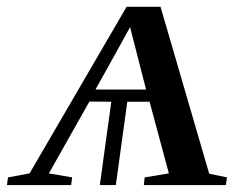

<svg xmlns="http://www.w3.org/2000/svg" viewBox="-45 -532 714 552"><path d="M-25 0 -22 -22 40 -33.5 319 -512.5H416.5L556.5 -32.5L607.5 -22L604.5 0H368.5L371 -22L440.5 -33.5L385 -239.5H321L288 0H242L275 -239.5L212 -240L95.5 -33.5L162.5 -22L159.5 0ZM229.5 -274.5H375L347.5 -381.5L329 -454L289.5 -382.5Z"/></svg>

Font: Merriweather 120pt
Style: Italic
Weight: 400
Italic angle: -7.8°
Version: Version 2.101